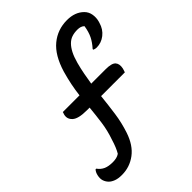

<svg xmlns="http://www.w3.org/2000/svg" viewBox="-334 -908 1252 1252"><g transform="rotate(-45 292.0 -282.0)"><path d="M-48 54H-42Q-24 79 1 90Q26 101 65 101Q82 101 97.5 97.5Q113 94 126 85Q147 50 164 -7Q186 -70 194.5 -132Q203 -194 209 -258H184Q106 -258 78 -283.5Q50 -309 60 -345Q62 -350 63 -353.5Q64 -357 65 -361H219Q224 -404 233 -449Q242 -494 256 -543Q291 -659 356 -712.5Q421 -766 508 -766Q582 -766 625 -723Q646 -702 651 -672Q656 -642 648 -613L645 -603Q632 -557 597 -529.5Q562 -502 519 -502Q505 -502 493 -508V-514Q522 -546 538 -578.5Q554 -611 561 -657Q544 -674 512 -674Q483 -674 460.5 -666.5Q438 -659 419 -640Q401 -622 386 -593Q371 -564 359 -520Q348 -479 340.5 -439Q333 -399 327 -361H460Q516 -361 533 -341.5Q550 -322 543 -287Q540 -274 534 -258H315Q307 -182 297 -111Q287 -40 264 29Q235 116 177.5 159Q120 202 48 202Q14 202 -8.5 193.5Q-31 185 -44 172Q-59 157 -65.5 137Q-72 117 -66 91Q-61 68 -48 54Z"/></g></svg>

Font: Recursive Mn Csl St Med
Style: Italic
Weight: 500
Italic angle: -15°
Monospace: yes
Version: Version 1.079;hotconv 1.0.112;makeotfexe 2.5.65598; ttfautoh